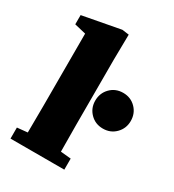

<svg xmlns="http://www.w3.org/2000/svg" viewBox="-174 -818 832 918"><g transform="rotate(30 241.5 -359.0)"><path d="M27 0V-61L128 -71H219L324 -61V0ZM83 0Q84 -36 84 -72Q84 -108 84.5 -144Q85 -180 85 -215V-613L22 -628V-679L230 -718L268 -713L266 -574V-215Q266 -180 266.5 -144Q267 -108 267 -72Q267 -36 268 0ZM385 -262Q343 -262 315 -290.5Q287 -319 287 -360Q287 -402 315 -430.5Q343 -459 385 -459Q427 -459 455 -430.5Q483 -402 483 -360Q483 -319 455 -290.5Q427 -262 385 -262Z"/></g></svg>

Font: Source Serif 4 ExtraBold
Style: Regular
Weight: 800
Designer: Frank Grießhammer
Foundry: Adobe Systems Incorporated
Version: Version 4.004;hotconv 1.0.116;makeotfexe 2.5.65601